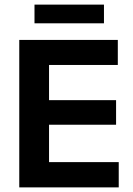

<svg xmlns="http://www.w3.org/2000/svg" viewBox="-20 -812 578 832"><path d="M63.5 0V-639H192.5V0ZM102 0V-109.5H494.5V0ZM138.5 -271.5V-378H483V-271.5ZM101.5 -530.5V-639H490.5V-530.5ZM129.5 -711V-792H430.5V-711Z"/></svg>

Font: Anek Latin SemiBold
Style: Regular
Weight: 600
Designer: Yesha Goshar
Foundry: Ek Type
Version: Version 1.003